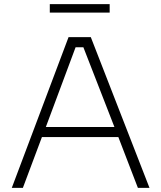

<svg xmlns="http://www.w3.org/2000/svg" viewBox="-20 -910 781 930"><path d="M511.2 -849.1H221.2V-890.1H511.2ZM90.8 0H37.1L312 -730H419.9L704.1 0H647.9L553.2 -246.1H183.1ZM202.1 -294.9H534.2L383.8 -681.2H346.2Z"/></svg>

Font: Sora ExtraLight
Style: Regular
Weight: 200
Designer: Jonathan Barnbrook, Julián Moncada
Foundry: Barnbrook Fonts
Version: Version 2.000